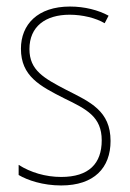

<svg xmlns="http://www.w3.org/2000/svg" viewBox="-20 -557 396 587"><path d="M318 -126C318 -218 256 -245 183 -282C114 -318 70 -342 70 -407C70 -476 119 -512 193 -512C232 -512 273 -502 300 -486L312 -509C281 -526 239 -537 194 -537C95 -537 44 -482 44 -408C44 -324 102 -294 177 -256C245 -223 291 -200 291 -128C291 -57 252 -16 167 -16C119 -16 73 -30 37 -53V-22C64 -6 111 10 167 10C268 10 318 -44 318 -126Z"/></svg>

Font: Noto Sans Kannada Condensed Thin
Style: Regular
Weight: 100
Width: 3
Designer: Jelle Bosma - Monotype Design Team
Foundry: Monotype Imaging Inc.
Version: Version 2.005